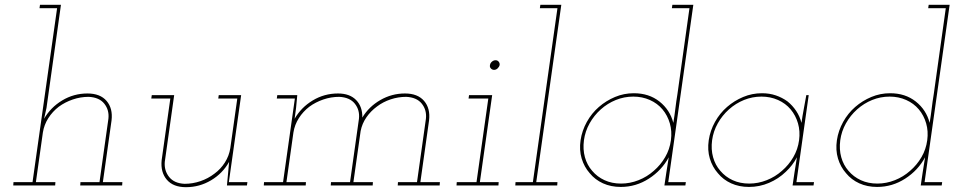

<svg xmlns="http://www.w3.org/2000/svg" viewBox="-20 -770 3964 797"><path d="M314 -14 313 0H487L488 -14H407L443 -270Q449 -320 422.5 -351Q396 -382 343 -382Q286 -382 238 -353Q190 -324 163 -277L173 -322L233 -750H146L144 -736H217L115 -14H36L35 0H209L210 -14H129L158 -220Q163 -252 180.5 -279.5Q198 -307 224 -327Q250 -346 282 -357Q314 -368 348 -368Q392 -366 413 -339.5Q434 -313 430 -277L393 -14Z M922 0H1005L1007 -14H930L981 -375H888L886 -361H965L936 -155Q931 -123 913.5 -95.5Q896 -68 870 -49Q844 -29 812 -18Q780 -7 746 -7Q703 -9 682 -35.5Q661 -62 664 -98L703 -375H610L608 -361H687L651 -105Q646 -55 672.5 -24Q699 7 752 7Q808 7 856 -21.5Q904 -50 931 -98L927 -53Z M1632 -14 1631 0H1805L1806 -14H1725L1761 -270Q1767 -320 1740.5 -351Q1714 -382 1661 -382Q1606 -382 1558.5 -354.5Q1511 -327 1484 -282Q1485 -327 1458.5 -354.5Q1432 -382 1383 -382Q1326 -382 1278 -353Q1230 -324 1203 -277Q1205 -290 1206 -299.5Q1207 -309 1209 -322L1214 -375H1131L1129 -361H1204L1155 -14H1076L1075 0H1249L1250 -14H1169L1198 -220Q1203 -252 1220.5 -279.5Q1238 -307 1264 -327Q1290 -346 1322 -357Q1354 -368 1388 -368Q1432 -366 1453 -339.5Q1474 -313 1470 -277L1433 -14H1354L1353 0H1527L1528 -14H1447L1477 -226Q1483 -257 1501 -283Q1519 -309 1545 -328Q1570 -347 1601.5 -357.5Q1633 -368 1666 -368Q1710 -366 1731 -339.5Q1752 -313 1748 -277L1711 -14Z M1876 -14 1875 0H2049L2050 -14H1972L2023 -375H1927L1925 -361H2007L1958 -14ZM2014 -500Q2012 -492 2017.5 -486Q2023 -480 2031 -480Q2039 -480 2045.5 -486Q2052 -492 2054 -500Q2055 -508 2050 -514Q2045 -520 2037 -520Q2029 -520 2022 -514Q2015 -508 2014 -500Z M2120 -14 2119 0H2293L2294 -14H2206L2310 -750H2223L2221 -736H2294L2192 -14Z M2746 -54 2738 0H2825L2827 -14H2754L2858 -750H2771L2769 -736H2842L2792 -379Q2787 -349 2783.5 -319.5Q2780 -290 2775 -260Q2761 -314 2717.5 -348.5Q2674 -383 2611 -383Q2570 -383 2533 -367.5Q2496 -352 2466 -326Q2436 -300 2416 -264Q2396 -228 2390 -188Q2384 -147 2394.5 -112Q2405 -77 2428 -51Q2450 -24 2483 -9Q2516 6 2557 6Q2620 6 2673.5 -28.5Q2727 -63 2756 -117Q2754 -101 2751 -85.5Q2748 -70 2746 -54ZM2404 -188Q2409 -225 2427.5 -258Q2446 -291 2474 -316Q2502 -341 2536.5 -355Q2571 -369 2609 -369Q2646 -369 2677.5 -355Q2709 -341 2730 -316Q2751 -291 2760.5 -258Q2770 -225 2765 -188Q2760 -150 2741 -117.5Q2722 -85 2694 -61Q2666 -36 2630.5 -22Q2595 -8 2558 -8Q2520 -8 2489.5 -22Q2459 -36 2438 -61Q2417 -85 2408 -117.5Q2399 -150 2404 -188Z M2922 -188Q2916 -147 2926.5 -112Q2937 -77 2960 -51Q2982 -24 3015 -9Q3048 6 3089 6Q3133 6 3172.5 -11Q3212 -28 3242 -57Q3256 -70 3267.5 -85Q3279 -100 3288 -117Q3286 -101 3283 -85.5Q3280 -70 3278 -54L3270 0H3357L3359 -14H3286L3337 -375H3327Q3322 -346 3316.5 -317.5Q3311 -289 3307 -260Q3300 -287 3285 -309.5Q3270 -332 3249 -349Q3227 -365 3200.5 -374Q3174 -383 3143 -383Q3102 -383 3065 -367.5Q3028 -352 2998 -326Q2968 -300 2948 -264Q2928 -228 2922 -188ZM2936 -188Q2941 -225 2959.5 -258Q2978 -291 3006 -316Q3034 -341 3068.5 -355Q3103 -369 3141 -369Q3178 -369 3209.5 -355Q3241 -341 3262 -316Q3283 -291 3292.5 -258Q3302 -225 3297 -188Q3292 -150 3273 -117.5Q3254 -85 3226 -61Q3198 -36 3162.5 -22Q3127 -8 3090 -8Q3052 -8 3021.5 -22Q2991 -36 2970 -61Q2949 -85 2940 -117.5Q2931 -150 2936 -188Z M3810 -54 3802 0H3889L3891 -14H3818L3922 -750H3835L3833 -736H3906L3856 -379Q3851 -349 3847.5 -319.5Q3844 -290 3839 -260Q3825 -314 3781.5 -348.5Q3738 -383 3675 -383Q3634 -383 3597 -367.5Q3560 -352 3530 -326Q3500 -300 3480 -264Q3460 -228 3454 -188Q3448 -147 3458.5 -112Q3469 -77 3492 -51Q3514 -24 3547 -9Q3580 6 3621 6Q3684 6 3737.5 -28.5Q3791 -63 3820 -117Q3818 -101 3815 -85.5Q3812 -70 3810 -54ZM3468 -188Q3473 -225 3491.5 -258Q3510 -291 3538 -316Q3566 -341 3600.5 -355Q3635 -369 3673 -369Q3710 -369 3741.5 -355Q3773 -341 3794 -316Q3815 -291 3824.5 -258Q3834 -225 3829 -188Q3824 -150 3805 -117.5Q3786 -85 3758 -61Q3730 -36 3694.5 -22Q3659 -8 3622 -8Q3584 -8 3553.5 -22Q3523 -36 3502 -61Q3481 -85 3472 -117.5Q3463 -150 3468 -188Z"/></svg>

Font: Josefin Slab Thin Thin
Style: Italic
Weight: 250
Italic angle: -12°
Version: Version 2.000